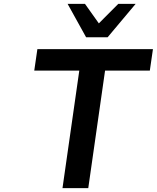

<svg xmlns="http://www.w3.org/2000/svg" viewBox="-20 -973 811 993"><path d="M436.5 0 523.4 -607.9H754.9L771 -718.8H173.3L157.2 -607.9H390.1L303.2 0ZM536.6 -780.3 681.6 -953.1H591.8L491.2 -852.1L419.4 -953.1H329.6L425.3 -780.3Z"/></svg>

Font: Winston SemiBold
Style: Italic
Weight: 600
Italic angle: -8.13011°
Designer: Vernon Adams, Kim Jin-seong, David Berlow, Cristiano Sobral
Foundry: The Winston Project Authors
Version: Version 3.004